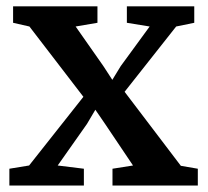

<svg xmlns="http://www.w3.org/2000/svg" viewBox="-20 -574 642 594"><path d="M70 -62 238 -274.5 71 -492 20.5 -503.5V-554.5H281.5V-503.5L214 -492L299.5 -370L327.5 -327L353.5 -369.5L443 -492L372.5 -503.5V-554.5H581V-503.5L525 -492L365.5 -290L539.5 -61L592 -52V0H328V-52L391.5 -62L305.5 -190L275 -234.5L249 -190.5L158.5 -62L239.5 -52V0H9V-52Z"/></svg>

Font: Merriweather 20pt SemiBold
Style: Regular
Weight: 600
Version: Version 2.100